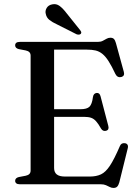

<svg xmlns="http://www.w3.org/2000/svg" viewBox="-20 -906 680 944"><path d="M204 -369H375.5Q407 -369 419.8 -381.2Q432.5 -393.5 437 -429Q438.5 -438.5 443 -443.2Q447.5 -448 455 -449Q470 -450.5 474.5 -432L512.5 -287Q515 -277.5 512.5 -271.5Q510 -265.5 502 -263Q494.5 -261 488 -263.5Q481.5 -266 477 -273.5Q463.5 -297.5 452.2 -310Q441 -322.5 427.5 -327Q414 -331.5 393 -331.5H204ZM54.5 -683Q54.5 -691 60 -695.5Q65.5 -700 77.5 -700H460Q475 -700 485.2 -705.2Q495.5 -710.5 504 -715.5Q512.5 -720.5 523 -720.5Q534 -720.5 540 -714.5Q546 -708.5 550 -694L589 -552Q591.5 -542.5 588.5 -536.2Q585.5 -530 577 -527.5Q568 -525 560.2 -528.5Q552.5 -532 547.5 -542Q529.5 -580.5 514.2 -604.5Q499 -628.5 483.5 -641Q468 -653.5 450 -657.8Q432 -662 407.5 -662H246V-80Q246 -59 259 -48.5Q272 -38 299.5 -38H421.5Q453.5 -38 476.5 -48.8Q499.5 -59.5 520.8 -91.8Q542 -124 569.5 -188Q573 -196.5 579.2 -199.8Q585.5 -203 593.5 -202Q603 -201 607 -194.2Q611 -187.5 608 -176.5L566.5 -9Q562.5 5 556.2 11.5Q550 18 538 18Q528.5 18 519.8 13.5Q511 9 500.8 4.5Q490.5 0 475.5 0H77.5Q65.5 0 60 -4.8Q54.5 -9.5 54.5 -17Q54.5 -31 72.5 -35.5L106.5 -42Q118.5 -44.5 124.5 -50.8Q130.5 -57 130.5 -67.5V-632.5Q130.5 -643 124.5 -649.2Q118.5 -655.5 106.5 -658L72.5 -664.5Q54.5 -669 54.5 -683ZM307 -841.5 373.5 -758.5Q377.5 -753.5 379.2 -748.8Q381 -744 377 -739.5Q373.5 -736 367.8 -735.8Q362 -735.5 356.5 -737.5L259.5 -786.5Q237.5 -796.5 223 -808Q208.5 -819.5 205 -838Q201 -852.5 209.5 -866.8Q218 -881 236.5 -884.5Q256.5 -889 273 -876.8Q289.5 -864.5 307 -841.5Z"/></svg>

Font: Fraunces 28pt
Style: Regular
Weight: 400
Version: Version 1.000;[b76b70a41]